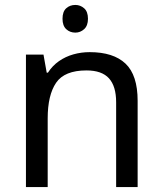

<svg xmlns="http://www.w3.org/2000/svg" viewBox="-20 -757 658 777"><path d="M285 -737Q305 -737 320.5 -723.5Q336 -710 336 -681Q336 -653 320.5 -639Q305 -625 285 -625Q263 -625 248 -639Q233 -653 233 -681Q233 -710 248 -723.5Q263 -737 285 -737ZM343 -546Q439 -546 488 -499.5Q537 -453 537 -349V0H450V-343Q450 -408 421 -440Q392 -472 330 -472Q241 -472 207 -422Q173 -372 173 -278V0H85V-536H156L169 -463H174Q192 -491 218.5 -509.5Q245 -528 277 -537Q309 -546 343 -546Z"/></svg>

Font: guzrati115
Style: Regular
Weight: 400
Designer: Jelle Bosma - Monotype Design Team, Universal Thirst
Foundry: Monotype Imaging Inc.
Version: Version 2.102